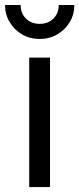

<svg xmlns="http://www.w3.org/2000/svg" viewBox="-53 -755 320 775"><path d="M64.9 0V-522.5H148.9V0ZM106.9 -597.7Q67.9 -597.7 36.4 -616Q4.9 -634.3 -13.9 -665.5Q-32.7 -696.8 -32.7 -734.9H30.3Q30.3 -701.2 52 -679.9Q73.7 -658.7 107.4 -658.7Q140.6 -658.7 162.4 -679.9Q184.1 -701.2 184.1 -734.9H247.1Q247.1 -696.8 228.5 -665.8Q210 -634.8 178.2 -616.2Q146.5 -597.7 106.9 -597.7Z"/></svg>

Font: Inter 28pt
Style: Regular
Weight: 400
Designer: Rasmus Andersson
Foundry: rsms
Version: Version 4.001;git-66647c0bb